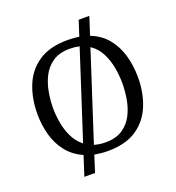

<svg xmlns="http://www.w3.org/2000/svg" viewBox="-143 -822 945 1032"><g transform="rotate(-20 329.0 -306.0)"><path d="M163 96 199 -16Q144 -40 109 -83.5Q74 -127 57.5 -184.5Q41 -242 41 -308Q41 -395 70 -467.5Q99 -540 162.5 -583Q226 -626 330 -626Q347 -626 363.5 -624.5Q380 -623 395 -621L423 -708H484L451 -606Q510 -583 546.5 -538.5Q583 -494 600 -435Q617 -376 617 -308Q617 -221 588 -149Q559 -77 496 -34Q433 9 330 9Q310 9 291 7Q272 5 254 2L224 96ZM218 -75 379 -572Q366 -575 352.5 -576.5Q339 -578 324 -578Q264 -578 226 -552Q188 -526 167.5 -485Q147 -444 139 -397Q131 -350 131 -308Q131 -269 138.5 -225Q146 -181 165 -141.5Q184 -102 218 -75ZM333 -39Q395 -39 433 -65Q471 -91 491.5 -132Q512 -173 519.5 -219.5Q527 -266 527 -308Q527 -350 519 -395.5Q511 -441 490.5 -482Q470 -523 432 -548L270 -48Q284 -44 300 -41.5Q316 -39 333 -39Z"/></g></svg>

Font: Manuale
Style: Regular
Weight: 400
Designer: Eduardo Tunni / Pablo Cosgaya
Foundry: Eduardo Tunni / Pablo Cosgaya
Version: Version 1.002